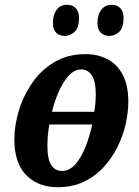

<svg xmlns="http://www.w3.org/2000/svg" viewBox="-20 -772 581 802"><path d="M221 10Q140 10 90 -40Q40 -90 40 -190Q40 -247 58.5 -309Q77 -371 114 -425Q151 -479 207 -512.5Q263 -546 338 -546Q387 -546 427.5 -525.5Q468 -505 492 -461Q516 -417 516 -346Q516 -303 505 -254Q494 -205 471 -158.5Q448 -112 412.5 -73.5Q377 -35 329.5 -12.5Q282 10 221 10ZM319 -482Q291 -482 267.5 -456.5Q244 -431 226 -390.5Q208 -350 197 -305H374Q380 -344 380 -377Q380 -433 363.5 -457.5Q347 -482 319 -482ZM239 -58Q271 -58 295.5 -86.5Q320 -115 337.5 -159.5Q355 -204 365 -252H186Q178 -204 178 -164Q178 -107 194 -82.5Q210 -58 239 -58ZM438 -622Q415 -622 401 -635.5Q387 -649 387 -676Q387 -710 403 -731Q419 -752 446 -752Q468 -752 482 -738.5Q496 -725 496 -698Q496 -655 477.5 -638.5Q459 -622 438 -622ZM252 -622Q228 -622 214.5 -635.5Q201 -649 201 -676Q201 -710 216.5 -731Q232 -752 260 -752Q282 -752 296 -738.5Q310 -725 310 -698Q310 -655 291 -638.5Q272 -622 252 -622Z"/></svg>

Font: Noto Serif Condensed
Style: Bold Italic
Weight: 700
Width: 3
Italic angle: -12°
Designer: Monotype Design Team
Foundry: Monotype Imaging Inc.
Version: Version 2.014